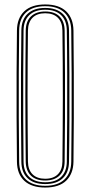

<svg xmlns="http://www.w3.org/2000/svg" viewBox="-20 -826 401 852"><path d="M180.5 6.2Q120.5 6.2 88.1 -23.6Q55.8 -53.5 55.2 -108.2Q54 -203.8 53.6 -304Q53.2 -404.2 53.6 -502.6Q54 -601 55.2 -690.8Q55.8 -745.5 87.8 -775.9Q119.8 -806.2 180.5 -806.2Q241.5 -806.2 273.4 -775.8Q305.2 -745.2 306 -690.8Q307 -602.8 307.5 -503Q308 -403.2 307.6 -302.2Q307.2 -201.2 306 -108.5Q305.2 -54.8 273.6 -24.2Q242 6.2 180.5 6.2ZM180.5 -1.5Q236.8 -1.5 266.1 -29.9Q295.5 -58.2 296.2 -108.5Q297.2 -195.5 297.8 -294.5Q298.2 -393.5 297.9 -495Q297.5 -596.5 296.2 -690.8Q295.5 -741.8 266 -770.1Q236.5 -798.5 180.5 -798.5Q125.2 -798.5 95.4 -770.5Q65.5 -742.5 65 -690.8Q63.8 -599.2 63.4 -501.1Q63 -403 63.4 -303.6Q63.8 -204.2 65 -108.5Q65.5 -57 95.5 -29.2Q125.5 -1.5 180.5 -1.5ZM180.5 -9.2Q129.8 -9.2 102.5 -35.2Q75.2 -61.2 74.8 -108.8Q73.5 -205.2 73.1 -304.5Q72.8 -403.8 73.1 -501.5Q73.5 -599.2 74.8 -690.5Q75.2 -739 102.8 -764.9Q130.2 -790.8 180.5 -790.8Q230 -790.8 257.9 -765.2Q285.8 -739.8 286.2 -690.5Q287.5 -601.8 287.9 -502.4Q288.2 -403 288 -302.1Q287.8 -201.2 286.2 -108.8Q285.8 -61.5 258.8 -35.4Q231.8 -9.2 180.5 -9.2ZM180.5 -17.2Q227.8 -17.2 252 -41.8Q276.2 -66.2 276.5 -108.8Q277.8 -200.5 278.1 -300.1Q278.5 -399.8 278.2 -499.4Q278 -599 276.5 -690.2Q276 -734.8 251.2 -758.8Q226.5 -782.8 180.5 -782.8Q135 -782.8 110 -758.9Q85 -735 84.5 -690.5Q83.5 -598.2 83.1 -500.4Q82.8 -402.5 83.1 -303.5Q83.5 -204.5 84.5 -108.8Q85 -64 110.1 -40.6Q135.2 -17.2 180.5 -17.2ZM180.5 -25Q138.2 -25 116.5 -47.4Q94.8 -69.8 94.2 -108.8Q93.5 -181.5 93 -256Q92.5 -330.5 92.5 -404.6Q92.5 -478.8 93 -550.8Q93.5 -622.8 94.2 -690.2Q94.8 -731.5 117.4 -753.2Q140 -775 180.5 -775Q222.8 -775 244.6 -752.5Q266.5 -730 266.8 -690.2Q268 -599.5 268.4 -500.2Q268.8 -401 268.4 -301.2Q268 -201.5 266.8 -109Q266.5 -68.5 243.9 -46.8Q221.2 -25 180.5 -25ZM180.5 -32.8Q217.2 -32.8 237 -52.9Q256.8 -73 257 -109.2Q257.8 -174.8 258.2 -246.9Q258.8 -319 258.8 -394.2Q258.8 -469.5 258.4 -544.2Q258 -619 257 -690Q256.8 -727.2 236.8 -747.2Q216.8 -767.2 180.5 -767.2Q143.8 -767.2 124.1 -747Q104.5 -726.8 104 -690Q103.2 -622.8 102.8 -551Q102.2 -479.2 102.2 -405Q102.2 -330.8 102.8 -256.2Q103.2 -181.8 104 -109Q104.5 -72.5 124.4 -52.6Q144.2 -32.8 180.5 -32.8Z"/></svg>

Font: Big Shoulders Inline Text Thin ExtraLight
Style: Regular
Weight: 250
Version: Version 2.002